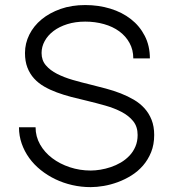

<svg xmlns="http://www.w3.org/2000/svg" viewBox="-20 -748 707 780"><path d="M521.5 -510.7Q521.5 -545.9 506.1 -573.7Q490.7 -601.6 464.4 -620.8Q438 -640.1 402.3 -650.1Q366.7 -660.2 326.2 -660.2Q286.1 -660.2 253.4 -649.9Q220.7 -639.6 197.5 -622.1Q174.3 -604.5 161.6 -581.3Q148.9 -558.1 148.9 -532.7Q148.9 -502.9 166.3 -482.7Q183.6 -462.4 211.9 -448Q240.2 -433.6 275.6 -423.3Q311 -413.1 347.7 -404.3Q378.9 -396.5 410.2 -388.2Q441.4 -379.9 470.2 -368.7Q499 -357.4 523.9 -342.8Q548.8 -328.1 567.1 -307.9Q585.4 -287.6 595.9 -261Q606.4 -234.4 606.4 -199.7Q606.4 -160.6 594 -129.9Q581.5 -99.1 561 -75.4Q540.5 -51.8 513.9 -35.2Q487.3 -18.6 458.7 -8.1Q430.2 2.4 401.6 7.3Q373 12.2 348.6 12.2Q310.1 12.2 273.7 3.9Q237.3 -4.4 204.8 -20Q172.4 -35.6 145.3 -57.4Q118.2 -79.1 98.6 -106.2Q79.1 -133.3 68.1 -164.8Q57.1 -196.3 57.1 -231H124.5Q124.5 -193.4 142.8 -161.1Q161.1 -128.9 192.1 -105.5Q223.1 -82 263.7 -68.6Q304.2 -55.2 348.6 -55.2Q366.7 -55.2 387.7 -58.6Q408.7 -62 429.9 -69.1Q451.2 -76.2 470.7 -87.6Q490.2 -99.1 505.6 -115.2Q521 -131.3 530 -152.3Q539.1 -173.3 539.1 -199.7Q539.1 -233.4 521.2 -255.6Q503.4 -277.8 474.1 -293.2Q444.8 -308.6 407.7 -319.1Q370.6 -329.6 332 -338.9Q300.3 -346.2 269.5 -354.2Q238.8 -362.3 210.9 -372.6Q183.1 -382.8 159.4 -396.5Q135.7 -410.2 118.4 -429.2Q101.1 -448.2 91.3 -473.6Q81.5 -499 81.5 -532.7Q81.5 -571.8 99.1 -607.2Q116.7 -642.6 148.9 -669.2Q181.2 -695.8 226.1 -711.7Q271 -727.5 326.2 -727.5Q380.4 -727.5 428.2 -712.9Q476.1 -698.2 511.7 -670.4Q547.4 -642.6 568.1 -602.3Q588.9 -562 588.9 -510.7Z"/></svg>

Font: AnjaliOldLipi
Style: Regular
Weight: 400
Italic angle: -12°
Designer: Kevin & Siji
Foundry: Kevin & Siji
Version: Version 0.730 2004